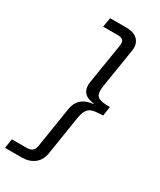

<svg xmlns="http://www.w3.org/2000/svg" viewBox="-274 -778 861 1031"><g transform="rotate(30 156.0 -262.5)"><path d="M-54 180 -45 122H46Q69 122 81 112.5Q93 103 97 80L137 -173Q142 -200 155 -218.5Q168 -237 189.5 -247.5Q211 -258 239 -261L240 -264Q213 -267 195 -277Q177 -287 169.5 -305.5Q162 -324 165 -351L206 -605Q209 -629 199.5 -638Q190 -647 168 -647H77L87 -705H188Q219 -705 240 -694.5Q261 -684 271 -663Q281 -642 276 -612L237 -369Q231 -328 243.5 -311Q256 -294 297 -292L324 -291L316 -234L288 -232Q246 -231 228 -214Q210 -197 203 -155L165 87Q158 132 127 156Q96 180 51 180Z"/></g></svg>

Font: Nunito Sans 7pt Light
Style: Italic
Weight: 300
Italic angle: -9°
Designer: Vernon Adams
Foundry: Vernon Adams
Version: Version 3.101;gftools[0.9.27]